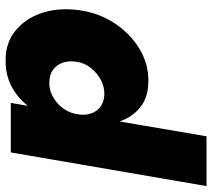

<svg xmlns="http://www.w3.org/2000/svg" viewBox="-70 -462 738 667"><g transform="rotate(-90 298.5 -129.0)"><path d="M158 220 274 -460H102L-15 220ZM597 -230Q605 -299 585.5 -355Q566 -411 523.5 -445Q481 -479 419 -478Q371 -478 332.5 -458Q294 -438 266 -403.5Q238 -369 220.5 -325Q203 -281 197 -231Q191 -183 196 -139Q201 -95 219 -59.5Q237 -24 269 -3Q301 18 351 18Q412 18 464.5 -14.5Q517 -47 553 -103Q589 -159 597 -230ZM417 -232Q413 -204 395.5 -182Q378 -160 353.5 -147Q329 -134 302 -135Q284 -136 270 -143Q256 -150 247 -162.5Q238 -175 234.5 -192Q231 -209 235 -229Q238 -250 248.5 -268Q259 -286 275 -299.5Q291 -313 309 -320Q327 -327 346 -326Q372 -326 389.5 -313Q407 -300 414 -279Q421 -258 417 -232Z"/></g></svg>

Font: Jost ExtraBold
Style: Italic
Weight: 800
Italic angle: -5°
Version: Version 3.710